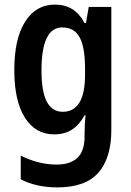

<svg xmlns="http://www.w3.org/2000/svg" viewBox="-20 -573 568 833"><path d="M218 -553Q261 -553 292.5 -534Q324 -515 347 -473H353L365 -543H463V-9Q463 112 407 176Q351 240 229 240Q138 240 70 205V102Q147 141 226 141Q284 141 315.5 112Q347 83 347 18V4Q347 -11 348 -32.5Q349 -54 351 -73H347Q324 -31 292 -10.5Q260 10 215 10Q134 10 88 -62.5Q42 -135 42 -269Q42 -405 89 -479Q136 -553 218 -553ZM250 -454Q160 -454 160 -267Q160 -176 183 -132Q206 -88 252 -88Q349 -88 349 -249V-274Q349 -368 325.5 -411Q302 -454 250 -454Z"/></svg>

Font: Noto Sans Myanmar UI Condensed SemiBold
Style: Regular
Weight: 600
Width: 3
Designer: Monotype Design Team
Foundry: Monotype Imaging Inc.
Version: Version 2.103; ttfautohint (v1.8.4.7-5d5b)